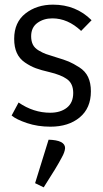

<svg xmlns="http://www.w3.org/2000/svg" viewBox="-20 -531 445 826"><path d="M30 -34 60 -90Q124 -46 196 -46Q240 -46 267.5 -67.5Q295 -89 295 -131Q295 -171 269 -190Q243 -209 192 -221Q157 -229 134 -237.5Q111 -246 87.5 -262Q64 -278 52.5 -303Q41 -328 41 -364Q41 -435 89.5 -473Q138 -511 208 -511Q307 -511 374 -444L329 -398Q272 -452 205 -452Q168 -452 141 -432.5Q114 -413 114 -375Q114 -354 121.5 -339Q129 -324 147 -313.5Q165 -303 178 -298.5Q191 -294 220 -285Q257 -274 276 -266Q295 -258 321 -241.5Q347 -225 359 -199.5Q371 -174 371 -138Q371 -66 323 -26Q275 14 197 14Q142 14 96 -1.5Q50 -17 30 -34ZM189 70 131 257 168 275Q226 185 246 146Q259 123 260 106Q260 72 189 70Z"/></svg>

Font: BreeCF
Style: Light
Weight: 300
Designer: Veronika Burian, Jos Scaglione
Foundry: TypeTogether
Version: Version 0.0.2